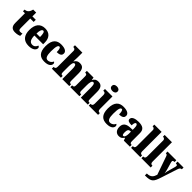

<svg xmlns="http://www.w3.org/2000/svg" viewBox="380 -2493 4436 4436"><g transform="rotate(45 2598.5 -274.5)"><path d="M234 10C307 10 356 -8 377 -19V-93C358 -87 334 -84 309 -84C268 -84 258 -108 258 -165V-466H369V-536H258V-660H160C151 -617 136 -586 120 -567C103 -546 70 -520 20 -520V-466H85V-149C85 -31 143 10 234 10Z M676 10C818 10 872 -54 872 -111C872 -135 855 -152 834 -158C814 -107 781 -69 720 -69C644 -69 605 -126 603 -256H889V-308C889 -467 804 -550 665 -550C515 -550 429 -453 429 -265C429 -91 509 10 676 10ZM720 -323H605C605 -426 632 -482 670 -482C705 -482 720 -423 720 -323Z M1191 10C1336 10 1378 -54 1378 -105C1378 -125 1367 -142 1349 -152C1328 -104 1284 -67 1224 -67C1158 -67 1132 -135 1132 -267C1132 -435 1156 -485 1195 -485C1228 -485 1239 -422 1239 -350C1362 -350 1380 -402 1380 -444C1380 -498 1333 -550 1189 -550C1060 -550 958 -483 958 -266C958 -58 1051 10 1191 10Z M1430 0H1726V-58H1722C1683 -58 1667 -67 1667 -122V-305C1667 -380 1674 -457 1721 -457C1758 -457 1771 -408 1771 -323V0H1999V-58H1996C1957 -58 1944 -67 1944 -128V-358C1944 -493 1899 -550 1801 -550C1724 -550 1691 -512 1669 -474H1662C1664 -504 1667 -555 1667 -606V-760H1425V-703H1439C1452 -703 1494 -696 1494 -644V-125C1494 -67 1467 -58 1433 -58H1430Z M2034 0H2330V-58H2327C2288 -58 2271 -67 2271 -122V-305C2271 -384 2285 -457 2329 -457C2368 -457 2377 -408 2377 -323V0H2605V-58H2601C2561 -58 2549 -67 2549 -128V-358C2549 -493 2500 -550 2406 -550C2328 -550 2294 -514 2272 -469H2268L2256 -536H2038V-479H2042C2081 -479 2099 -470 2099 -415V-125C2099 -67 2078 -58 2038 -58H2034Z M2784 -623C2835 -623 2878 -648 2878 -698C2878 -750 2835 -773 2784 -773C2731 -773 2691 -750 2691 -698C2691 -648 2731 -623 2784 -623ZM2637 0H2940V-58H2930C2897 -58 2874 -73 2874 -128V-536H2630V-479H2647C2678 -479 2703 -463 2703 -412V-131C2703 -74 2680 -58 2647 -58H2637Z M3227 10C3372 10 3414 -54 3414 -105C3414 -125 3403 -142 3385 -152C3364 -104 3320 -67 3260 -67C3194 -67 3168 -135 3168 -267C3168 -435 3192 -485 3231 -485C3264 -485 3275 -422 3275 -350C3398 -350 3416 -402 3416 -444C3416 -498 3369 -550 3225 -550C3096 -550 2994 -483 2994 -266C2994 -58 3087 10 3227 10Z M3623 10C3686 10 3710 -9 3750 -62H3759L3781 0H3979V-58H3975C3935 -58 3923 -74 3923 -128V-381C3923 -506 3855 -550 3719 -550C3611 -550 3520 -519 3520 -446C3520 -397 3565 -377 3659 -377C3659 -447 3677 -485 3704 -485C3735 -485 3750 -449 3750 -374V-321L3678 -318C3548 -313 3483 -264 3483 -154C3483 -42 3546 10 3623 10ZM3693 -66C3669 -66 3659 -96 3659 -151C3659 -221 3675 -256 3724 -261L3751 -264V-191C3751 -116 3728 -66 3693 -66Z M4018 0H4321V-58H4312C4280 -58 4256 -73 4256 -128V-760H4018V-703H4029C4042 -703 4084 -696 4084 -644V-128C4084 -73 4061 -58 4029 -58H4018Z M4356 0H4659V-58H4650C4618 -58 4594 -73 4594 -128V-760H4356V-703H4367C4380 -703 4422 -696 4422 -644V-128C4422 -73 4399 -58 4367 -58H4356Z M4694 161V224H4714C4902 224 4935 176 4994 -4L5126 -409C5142 -458 5162 -478 5194 -479H5197V-536H5002V-479L5007 -478C5041 -475 5055 -471 5055 -446C5055 -431 5049 -403 5045 -391L4993 -206C4988 -186 4983 -162 4980 -132C4978 -157 4972 -198 4959 -241L4913 -398C4908 -415 4904 -432 4904 -446C4904 -467 4918 -479 4956 -479H4960V-536H4674V-479H4679C4705 -479 4717 -473 4731 -433L4886 11C4859 99 4819 161 4694 161Z"/></g></svg>

Font: Noto Serif Armenian Condensed Black
Style: Regular
Weight: 900
Width: 3
Designer: Monotype Design Team
Foundry: Monotype Imaging Inc.
Version: Version 2.008